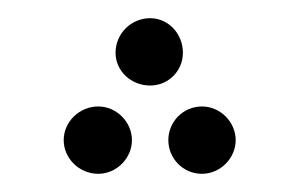

<svg xmlns="http://www.w3.org/2000/svg" viewBox="-20 -203 329 211"><path d="M145 -109C165 -109 181 -125 181 -145C181 -166 165 -183 145 -183C124 -183 107 -166 107 -145C107 -125 124 -109 145 -109ZM88 -12C108 -12 125 -29 125 -49C125 -69 108 -86 88 -86C67 -86 50 -69 50 -49C50 -29 67 -12 88 -12ZM202 -12C222 -12 239 -29 239 -49C239 -69 222 -86 202 -86C181 -86 165 -69 165 -49C165 -29 181 -12 202 -12Z"/></svg>

Font: Noto Sans Arabic UI Cn Lt
Style: Regular
Weight: 300
Width: 3
Designer: Monotype Design Team, Nadine Chahine and Nizar Qandah
Foundry: Monotype Imaging Inc.
Version: Version 2.010